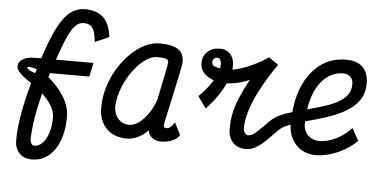

<svg xmlns="http://www.w3.org/2000/svg" viewBox="-62 -938 2523 1269"><g transform="rotate(5 1200.0 -304.0)"><path d="M187 206Q135 206 104.5 173Q74 140 75 85Q74 44 81 -14.5Q88 -73 103 -145Q118 -217 140 -297Q98 -323 69 -350.5Q40 -378 41 -400Q41 -430 71.5 -447.5Q102 -465 145 -465L193 -466Q233 -591 271.5 -667.5Q310 -744 354 -779Q398 -814 454 -814Q534 -814 576.5 -771.5Q619 -729 629 -645L535 -603Q530 -670 511.5 -696Q493 -722 452 -722Q424 -722 400 -700Q376 -678 350.5 -622.5Q325 -567 290 -465H539L520 -373H259Q257 -366 255.5 -360Q254 -354 250 -346Q316 -292 356 -226.5Q396 -161 396 -93Q396 -7 371 61Q346 129 299 167.5Q252 206 187 206ZM196 114Q227 114 251.5 88.5Q276 63 290 18.5Q304 -26 304 -83Q304 -122 281 -159.5Q258 -197 219 -235Q204 -176 192.5 -119.5Q181 -63 175.5 -13.5Q170 36 169 75Q171 93 178.5 103.5Q186 114 196 114ZM161 -364 170 -391Q160 -394 147 -397.5Q134 -401 123 -402.5Q112 -404 108 -399Q104 -394 111 -387.5Q118 -381 132 -375Q146 -369 161 -364Z M1110 -121 1151 -40Q1138 -15 1102 -0.5Q1066 14 1031 14Q992 14 968 -6Q944 -26 942 -54Q941 -51 940 -52Q939 -52 939 -52Q938 -51 939 -50Q909 -19 872.5 -2.5Q836 14 800 14Q744 14 702 -10Q660 -34 637.5 -77Q615 -120 616 -177Q616 -244 635.5 -310Q655 -376 690 -434Q725 -492 769.5 -536.5Q814 -581 864 -606.5Q914 -632 963 -632Q1046 -632 1085.5 -606.5Q1125 -581 1125 -527Q1126 -522 1125 -512.5Q1124 -503 1119.5 -480.5Q1115 -458 1106 -414.5Q1097 -371 1081.5 -299.5Q1066 -228 1042 -120Q1038 -97 1039 -87.5Q1040 -78 1059 -78Q1072 -78 1086 -90Q1100 -102 1110 -121ZM810 -78Q842 -78 875 -102.5Q908 -127 936 -168.5Q964 -210 981 -259Q1001 -358 1015.5 -427.5Q1030 -497 1031 -513Q1030 -529 1013.5 -534.5Q997 -540 953 -540Q923 -540 889.5 -519.5Q856 -499 824 -463Q792 -427 766 -381.5Q740 -336 724.5 -286Q709 -236 708 -187Q710 -138 738 -108Q766 -78 810 -78Z M1733 -183Q1763 -214 1813 -234Q1843 -246 1877 -256Q1882 -315 1896 -366Q1919 -449 1962.5 -508.5Q2006 -568 2066 -600Q2126 -632 2201 -632Q2275 -632 2312.5 -594.5Q2350 -557 2350 -486Q2350 -428 2325 -386.5Q2300 -345 2257.5 -315Q2215 -285 2163 -264Q2111 -243 2056 -227Q2009 -214 1966 -202Q1966 -193 1966 -184Q1966 -138 1996.5 -109.5Q2027 -81 2070 -81Q2106 -81 2145 -94.5Q2184 -108 2220 -132Q2256 -156 2282 -186L2327 -104Q2292 -69 2245.5 -42Q2199 -15 2149 -0.5Q2099 14 2054 14Q2001 14 1960 -10.5Q1919 -35 1896 -79Q1874 -120 1873 -173Q1865 -170 1858 -167Q1818 -151 1797 -130Q1757 -89 1724 -56.5Q1691 -24 1659 -5Q1627 14 1589 14Q1536 14 1504.5 -20.5Q1473 -55 1474 -110Q1473 -160 1483.5 -211.5Q1494 -263 1518 -320Q1542 -377 1579 -444Q1535 -425 1496 -416.5Q1457 -408 1430 -408Q1430 -408 1429 -408Q1412 -372 1387 -333Q1352 -280 1304 -230L1249 -307Q1306 -362 1341 -420Q1318 -428 1299 -441Q1250 -473 1251 -525Q1249 -572 1281.5 -602Q1314 -632 1365 -632Q1409 -632 1435 -601.5Q1461 -571 1459 -521Q1459 -511 1458 -501Q1482 -504 1512 -514Q1554 -527 1601.5 -550Q1649 -573 1693 -603L1756 -559Q1699 -477 1656.5 -399.5Q1614 -322 1590.5 -251.5Q1567 -181 1567 -120Q1569 -101 1578 -89.5Q1587 -78 1599 -78Q1615 -78 1632 -89Q1649 -100 1673 -123Q1697 -146 1733 -183ZM1973 -283Q2006 -292 2040 -301Q2098 -317 2147 -338.5Q2196 -360 2226 -392.5Q2256 -425 2256 -475Q2256 -505 2237.5 -522.5Q2219 -540 2190 -540Q2141 -540 2100 -515.5Q2059 -491 2029 -445Q1999 -399 1983 -333Q1977 -309 1973 -283ZM1377 -503Q1379 -515 1379 -526Q1379 -546 1372 -558.5Q1365 -571 1353 -571Q1339 -571 1330 -562Q1321 -553 1321 -540Q1321 -513 1354 -507Q1364 -504 1377 -503Z"/></g></svg>

Font: Victor Mono Thin
Style: Bold Italic
Weight: 700
Italic angle: -12°
Monospace: yes
Version: Version 1.561;gftools[0.9.30]